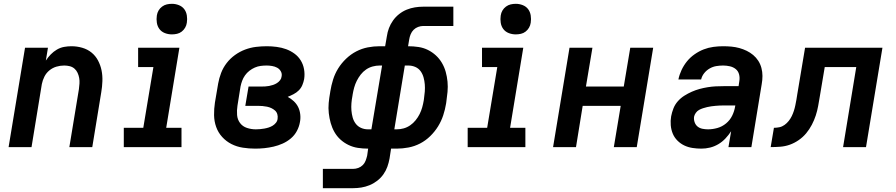

<svg xmlns="http://www.w3.org/2000/svg" viewBox="-20 -770 4690 1005"><path d="M25 0 111 -520H231L220 -453Q231 -470 245.5 -485Q260 -500 278 -510.5Q296 -521 315.5 -524.5Q335 -528 354 -528Q383 -528 410.5 -520Q438 -512 459 -495Q480 -478 493 -453.5Q506 -429 511.5 -402Q517 -375 516 -345.5Q515 -316 510 -287L463 0H343L393 -303Q395 -318 396 -333Q397 -348 394.5 -362Q392 -376 386 -389Q380 -402 369.5 -411Q359 -420 345 -423.5Q331 -427 316 -427Q295 -427 275 -421Q255 -415 238.5 -401.5Q222 -388 212.5 -369Q203 -350 199 -330L145 0Z M628 0V-101H730L783 -419H703V-520H919L850 -101H930V0ZM880 -590Q860 -590 842.5 -597Q825 -604 814.5 -618Q804 -632 801 -651Q798 -670 801 -689Q803 -703 810 -715Q817 -727 828.5 -735.5Q840 -744 853 -747Q866 -750 880 -750Q899 -750 916.5 -743Q934 -736 944.5 -722Q955 -708 958 -689Q961 -670 958 -651Q956 -637 949 -625Q942 -613 931 -604.5Q920 -596 906.5 -593Q893 -590 880 -590Z M1316 8Q1283 8 1251 3Q1219 -2 1191.5 -16Q1164 -30 1143 -53Q1122 -76 1111.5 -105.5Q1101 -135 1100.5 -167.5Q1100 -200 1105 -233L1122 -333Q1127 -361 1137.5 -388.5Q1148 -416 1166.5 -440Q1185 -464 1210 -482Q1235 -500 1263 -510.5Q1291 -521 1319.5 -524.5Q1348 -528 1377 -528Q1402 -528 1428.5 -524.5Q1455 -521 1478 -512.5Q1501 -504 1521 -489.5Q1541 -475 1554 -454Q1567 -433 1571.5 -407.5Q1576 -382 1572 -356Q1569 -340 1562.5 -324.5Q1556 -309 1544 -297Q1532 -285 1516.5 -277Q1501 -269 1486 -263Q1503 -254 1517.5 -240.5Q1532 -227 1540.5 -210Q1549 -193 1551.5 -172Q1554 -151 1550 -131Q1546 -107 1534 -84.5Q1522 -62 1502.5 -45.5Q1483 -29 1459.5 -18.5Q1436 -8 1412 -2.5Q1388 3 1364 5.5Q1340 8 1316 8ZM1319 -93Q1330 -93 1341 -94Q1352 -95 1363.5 -97Q1375 -99 1386 -102.5Q1397 -106 1407 -112Q1417 -118 1424.5 -127.5Q1432 -137 1433 -148Q1435 -161 1431.5 -172.5Q1428 -184 1419.5 -191.5Q1411 -199 1400.5 -204Q1390 -209 1378 -211.5Q1366 -214 1354 -215Q1342 -216 1330 -216H1264L1281 -317H1346Q1357 -317 1367.5 -317.5Q1378 -318 1388.5 -320Q1399 -322 1409.5 -325.5Q1420 -329 1429.5 -335Q1439 -341 1446 -350Q1453 -359 1454 -370Q1457 -384 1450 -396.5Q1443 -409 1431 -415.5Q1419 -422 1404.5 -424.5Q1390 -427 1376 -427Q1360 -427 1344.5 -425Q1329 -423 1314 -416.5Q1299 -410 1285.5 -399.5Q1272 -389 1262.5 -375.5Q1253 -362 1247.5 -347Q1242 -332 1239 -317L1223 -217Q1219 -192 1221 -168Q1223 -144 1236.5 -126Q1250 -108 1272.5 -100.5Q1295 -93 1319 -93Z M1670 215V114H1828Q1842 114 1855.5 109Q1869 104 1879 94Q1889 84 1894 70.5Q1899 57 1902 44L1907 8H1906Q1879 8 1853 4Q1827 0 1803.5 -11.5Q1780 -23 1761.5 -40Q1743 -57 1730.5 -79Q1718 -101 1711 -126Q1704 -151 1701 -177.5Q1698 -204 1700.5 -231Q1703 -258 1708 -285L1709 -292Q1714 -323 1723.5 -353.5Q1733 -384 1750 -411.5Q1767 -439 1791.5 -462.5Q1816 -486 1845 -501Q1874 -516 1905 -522Q1936 -528 1967 -528H1996L2005 -580Q2008 -602 2016 -623Q2024 -644 2037.5 -663Q2051 -682 2069.5 -696.5Q2088 -711 2109 -719.5Q2130 -728 2152 -731.5Q2174 -735 2195 -735H2353V-634H2195Q2182 -634 2168.5 -629Q2155 -624 2145 -614Q2135 -604 2129.5 -590.5Q2124 -577 2122 -564L2116 -528H2117Q2144 -528 2170.5 -524Q2197 -520 2220 -508.5Q2243 -497 2261.5 -480Q2280 -463 2293 -441Q2306 -419 2313 -394Q2320 -369 2322.5 -342.5Q2325 -316 2322.5 -289Q2320 -262 2316 -235L2315 -228Q2310 -197 2300 -166.5Q2290 -136 2273 -108.5Q2256 -81 2232 -57.5Q2208 -34 2179 -19Q2150 -4 2118.5 2Q2087 8 2056 8H2027L2019 60Q2015 82 2007.5 103Q2000 124 1986.5 143Q1973 162 1954 176.5Q1935 191 1914 199.5Q1893 208 1871.5 211.5Q1850 215 1828 215ZM1906 -93H1924L1980 -427H1967Q1949 -427 1930.5 -422Q1912 -417 1896 -406Q1880 -395 1868 -379.5Q1856 -364 1847.5 -347Q1839 -330 1834 -312Q1829 -294 1826 -276L1825 -269Q1821 -249 1819.5 -229.5Q1818 -210 1819.5 -191.5Q1821 -173 1826 -155Q1831 -137 1842 -122.5Q1853 -108 1870 -100.5Q1887 -93 1906 -93ZM2044 -93H2056Q2075 -93 2093 -98Q2111 -103 2127 -114Q2143 -125 2155.5 -140.5Q2168 -156 2176.5 -173Q2185 -190 2190 -208Q2195 -226 2198 -244L2199 -251Q2202 -271 2203.5 -290.5Q2205 -310 2203.5 -328.5Q2202 -347 2197 -365Q2192 -383 2181.5 -397.5Q2171 -412 2154 -419.5Q2137 -427 2117 -427H2099Z M2428 0V-101H2530L2583 -419H2503V-520H2719L2650 -101H2730V0ZM2680 -590Q2660 -590 2642.5 -597Q2625 -604 2614.5 -618Q2604 -632 2601 -651Q2598 -670 2601 -689Q2603 -703 2610 -715Q2617 -727 2628.5 -735.5Q2640 -744 2653 -747Q2666 -750 2680 -750Q2699 -750 2716.5 -743Q2734 -736 2744.5 -722Q2755 -708 2758 -689Q2761 -670 2758 -651Q2756 -637 2749 -625Q2742 -613 2731 -604.5Q2720 -596 2706.5 -593Q2693 -590 2680 -590Z M2875 0 2961 -520H3081L3047 -317H3245L3279 -520H3399L3313 0H3193L3229 -216H3030L2995 0Z M3651 8Q3628 8 3605 4.5Q3582 1 3562 -8.5Q3542 -18 3526 -34Q3510 -50 3501.5 -70.5Q3493 -91 3491 -114.5Q3489 -138 3493 -161Q3497 -182 3505 -202.5Q3513 -223 3528 -240Q3543 -257 3562 -269Q3581 -281 3601.5 -290Q3622 -299 3642.5 -304.5Q3663 -310 3684.5 -313.5Q3706 -317 3726.5 -318Q3747 -319 3768 -319H3846L3850 -346Q3853 -364 3848.5 -381Q3844 -398 3831 -408.5Q3818 -419 3800.5 -423Q3783 -427 3765 -427Q3747 -427 3729 -424Q3711 -421 3694.5 -411.5Q3678 -402 3666 -387Q3654 -372 3650 -354H3531Q3536 -379 3547.5 -403.5Q3559 -428 3576 -449Q3593 -470 3616 -486Q3639 -502 3663.5 -511.5Q3688 -521 3714 -524.5Q3740 -528 3765 -528Q3787 -528 3808.5 -526Q3830 -524 3850 -518.5Q3870 -513 3888.5 -504Q3907 -495 3922.5 -482Q3938 -469 3949 -452Q3960 -435 3965.5 -414.5Q3971 -394 3971 -372.5Q3971 -351 3967 -329L3913 0H3793L3807 -83Q3794 -63 3777 -45Q3760 -27 3739.5 -15Q3719 -3 3696.5 2.5Q3674 8 3651 8ZM3686 -93Q3710 -93 3735 -100Q3760 -107 3780.5 -124Q3801 -141 3812.5 -164.5Q3824 -188 3828 -213L3829 -218H3768Q3757 -218 3746.5 -217.5Q3736 -217 3725 -216Q3714 -215 3703 -213.5Q3692 -212 3681.5 -209.5Q3671 -207 3660 -203.5Q3649 -200 3639 -194.5Q3629 -189 3622 -179Q3615 -169 3613 -159Q3611 -144 3616 -130Q3621 -116 3631.5 -107.5Q3642 -99 3656.5 -96Q3671 -93 3686 -93Z M4014 0 4031 -101Q4045 -101 4059.5 -104Q4074 -107 4086.5 -116Q4099 -125 4108.5 -137Q4118 -149 4124.5 -162.5Q4131 -176 4135.5 -190Q4140 -204 4143 -218.5Q4146 -233 4148.5 -247Q4151 -261 4153 -275Q4153 -277 4153.5 -278.5Q4154 -280 4154 -281L4194 -520H4599L4513 0H4393L4462 -419H4297L4271 -264Q4267 -240 4262.5 -215Q4258 -190 4250 -165.5Q4242 -141 4229.5 -117Q4217 -93 4200 -72.5Q4183 -52 4160.5 -36.5Q4138 -21 4114 -12.5Q4090 -4 4064.5 -2Q4039 0 4014 0Z"/></svg>

Font: Zed Sans Extended
Style: Bold Italic
Weight: 700
Width: 7
Italic angle: -9°
Designer: Belleve Invis
Foundry: Belleve Invis
Version: Version 1.0.0; ttfautohint (v1.8.4)